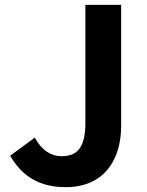

<svg xmlns="http://www.w3.org/2000/svg" viewBox="-20 -760 608 794"><path d="M252 14C411 14 481 -100 481 -239V-740H333V-251C333 -149 299 -114 234 -114C192 -114 153 -137 124 -191L22 -116C72 -30 144 14 252 14Z"/></svg>

Font: Source Han Sans Old Style Bold
Style: Regular
Weight: 700
Designer: Ryoko NISHIZUKA (kana & ideographs); Paul D. Hunt (Latin, Greek & Cyrillic); Wenlong ZHANG (bopomofo); Sandoll Communica
Foundry: Adobe Systems Incorporated
Version: Version 1.004;PS 1.004;hotconv 1.0.81;makeotf.lib2.5.63406